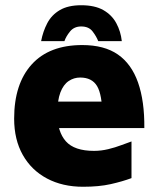

<svg xmlns="http://www.w3.org/2000/svg" viewBox="-20 -698 605 733"><path d="M297 15Q219 15 159.5 -16.5Q100 -48 67 -106.5Q34 -165 34 -245Q34 -378 101 -452Q168 -526 294 -526Q378 -526 430 -490Q482 -454 507 -383Q532 -312 531 -209H149L129 -310H391L371 -256Q370 -337 350.5 -369.5Q331 -402 286 -402Q262 -402 242 -388.5Q222 -375 210.5 -345Q199 -315 199 -264Q199 -195 231.5 -158.5Q264 -122 339 -122Q366 -122 393 -128.5Q420 -135 443.5 -144Q467 -153 482 -158V-18Q447 -5 402.5 5Q358 15 297 15ZM290 -678Q240 -678 208.5 -659.5Q177 -641 160.5 -609.5Q144 -578 137 -541H226Q232 -559 247.5 -578Q263 -597 290 -597Q319 -597 333.5 -578Q348 -559 355 -541H445Q441 -578 424 -609.5Q407 -641 374.5 -659.5Q342 -678 290 -678Z"/></svg>

Font: Maven Pro ExtraBold
Style: Regular
Weight: 800
Designer: Joe Prince
Foundry: Joe Prince
Version: Version 2.100